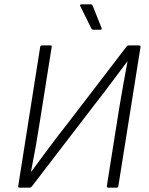

<svg xmlns="http://www.w3.org/2000/svg" viewBox="-20 -864 686 884"><path d="M70 0Q62 0 64 -8L165 -648Q167 -655 174 -655H212Q220 -655 218 -648L162 -295Q154 -243 144 -186.5Q134 -130 123 -75H125Q162 -125 203.5 -181Q245 -237 291 -295L563 -650Q565 -653 568 -654Q571 -655 574 -655H620Q628 -655 627 -648L525 -8Q524 0 517 0H479Q471 0 472 -8L529 -367Q538 -420 547.5 -474Q557 -528 567 -581H566Q542 -549 514 -511.5Q486 -474 457.5 -436.5Q429 -399 403 -366L127 -6Q124 -3 121.5 -1.5Q119 0 116 0ZM410 -727Q404 -727 400 -734L349 -837Q348 -840 349.5 -842Q351 -844 354 -844H398Q404 -844 407 -837L448 -734Q450 -727 442 -727Z"/></svg>

Font: Sofia Sans Light
Style: Italic
Weight: 300
Italic angle: -9°
Version: Version 4.100-B